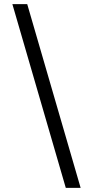

<svg xmlns="http://www.w3.org/2000/svg" viewBox="-20 -760 423 931"><path d="M299 151 40 -740H112L371 151Z"/></svg>

Font: IBM Plex Sans Arabic
Style: Regular
Weight: 400
Designer: Mike Abbink, Paul van der Laan, Pieter van Rosmalen, Wael Morcos, Khajak Apelian
Foundry: Bold Monday
Version: Version 1.1